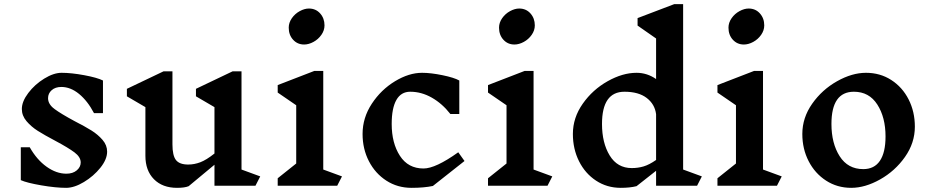

<svg xmlns="http://www.w3.org/2000/svg" viewBox="-20 -893 4485 923"><path d="M246 -216Q193 -244 161.5 -264Q130 -284 107.5 -310.5Q85 -337 85 -369Q85 -405 116 -446Q147 -487 192.5 -515Q238 -543 276 -543Q323 -543 385 -531.5Q447 -520 475 -506V-349H432Q401 -408 360 -441.5Q319 -475 275 -475Q246 -475 228.5 -459.5Q211 -444 211 -421Q211 -392 242 -369Q273 -346 338 -311Q389 -285 420 -265.5Q451 -246 473 -220.5Q495 -195 495 -164Q495 -127 462.5 -86.5Q430 -46 383.5 -18Q337 10 298 10Q248 10 178.5 -2Q109 -14 80 -27V-185H123Q157 -125 204 -91.5Q251 -58 299 -58Q330 -58 349 -74Q368 -90 368 -112Q368 -138 338 -160.5Q308 -183 246 -216Z M1208 0H1011V-101L887 2Q868 10 831 10Q761 10 720 -31.5Q679 -73 679 -144V-378L590 -430V-466L766 -550H809V-199Q809 -145 826 -123.5Q843 -102 885 -102Q914 -102 943 -113Q972 -124 1011 -155V-378L922 -430V-466L1098 -550H1141V-78L1231 -45Z M1601 0H1315V-36L1404 -107V-387L1315 -448V-484L1491 -552H1534V-78L1624 -45ZM1540 -771Q1540 -747 1525 -725.5Q1510 -704 1487 -691.5Q1464 -679 1442 -679Q1410 -679 1389 -702Q1368 -725 1368 -760Q1368 -784 1383 -805.5Q1398 -827 1421 -839.5Q1444 -852 1465 -852Q1498 -852 1519 -828.5Q1540 -805 1540 -771Z M2188 -506V-345H2145Q2106 -395 2056 -423.5Q2006 -452 1952 -452Q1908 -452 1885.5 -412.5Q1863 -373 1863 -297Q1863 -205 1902.5 -144Q1942 -83 2016 -83Q2074 -83 2183 -161L2213 -119L2061 1Q2018 10 1958 10Q1891 10 1837.5 -24.5Q1784 -59 1753.5 -118Q1723 -177 1723 -249Q1723 -327 1767.5 -394.5Q1812 -462 1879 -502.5Q1946 -543 2009 -543Q2051 -543 2107 -531.5Q2163 -520 2188 -506Z M2612 0H2326V-36L2415 -107V-387L2326 -448V-484L2502 -552H2545V-78L2635 -45ZM2551 -771Q2551 -747 2536 -725.5Q2521 -704 2498 -691.5Q2475 -679 2453 -679Q2421 -679 2400 -702Q2379 -725 2379 -760Q2379 -784 2394 -805.5Q2409 -827 2432 -839.5Q2455 -852 2476 -852Q2509 -852 2530 -828.5Q2551 -805 2551 -771Z M3331 0H3134V-72L3040 2Q3008 10 2964 10Q2898 10 2845.5 -24.5Q2793 -59 2763.5 -118Q2734 -177 2734 -249Q2734 -327 2781.5 -394.5Q2829 -462 2901 -502.5Q2973 -543 3040 -543Q3091 -543 3134 -513V-708L3045 -770V-806L3221 -873H3264V-78L3354 -45ZM3134 -124V-344Q3128 -392 3089 -422Q3050 -452 2982 -452Q2874 -452 2874 -297Q2874 -206 2911 -145.5Q2948 -85 3017 -85Q3047 -85 3074 -93Q3101 -101 3134 -124Z M3715 0H3429V-36L3518 -107V-387L3429 -448V-484L3605 -552H3648V-78L3738 -45ZM3654 -771Q3654 -747 3639 -725.5Q3624 -704 3601 -691.5Q3578 -679 3556 -679Q3524 -679 3503 -702Q3482 -725 3482 -760Q3482 -784 3497 -805.5Q3512 -827 3535 -839.5Q3558 -852 3579 -852Q3612 -852 3633 -828.5Q3654 -805 3654 -771Z M4378 -284Q4378 -206 4330.5 -138.5Q4283 -71 4211 -30.5Q4139 10 4072 10Q4005 10 3951.5 -24.5Q3898 -59 3867.5 -118Q3837 -177 3837 -249Q3837 -327 3884.5 -394.5Q3932 -462 4004 -502.5Q4076 -543 4143 -543Q4211 -543 4264.5 -508.5Q4318 -474 4348 -415Q4378 -356 4378 -284ZM3977 -297Q3977 -204 4016.5 -142Q4056 -80 4130 -80Q4183 -80 4210 -120Q4237 -160 4237 -237Q4237 -329 4197.5 -390.5Q4158 -452 4085 -452Q3977 -452 3977 -297Z"/></svg>

Font: InknutAntiqua
Style: Medium
Weight: 500
Designer: Claus Eggers Srensen
Foundry: Claus Eggers Srensen
Version: Version 1.000; ttfautohint (v1.2) -l 7 -r 28 -G 50 -x 13 -D 